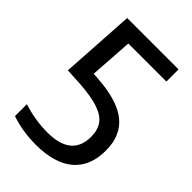

<svg xmlns="http://www.w3.org/2000/svg" viewBox="-222 -832 933 933"><g transform="rotate(45 245.0 -365.0)"><path d="M205 9.5Q114 9.5 35 -17.5V-99.5Q117.5 -72.5 202.5 -72.5Q368 -72.5 368 -208.5Q368 -254 347 -283.8Q326 -313.5 276.8 -330Q227.5 -346.5 142.5 -352L59.5 -356.5L83.5 -740H436.5V-656.5H175L160 -433.5L183 -432Q330.5 -423 398.2 -369.2Q466 -315.5 466 -211.5Q466 -103 399 -46.8Q332 9.5 205 9.5Z"/></g></svg>

Font: Encode Sans SmCnd Md
Style: Regular
Weight: 500
Width: 4
Designer: Multiple Designers
Foundry: Impallari Type
Version: Version 3.002; ttfautohint (v1.8.3) -l 8 -r 50 -G 200 -x 14 